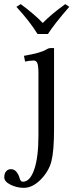

<svg xmlns="http://www.w3.org/2000/svg" viewBox="-59 -672 356 919"><path d="M120.6 -509.3Q83.5 -569.8 19.5 -639.2L40 -652.3Q106.4 -603.5 145.5 -562Q186 -603.5 253.4 -652.3L272.5 -639.2Q202.1 -558.6 170.4 -509.3ZM50.8 197.8Q84.5 197.8 104.7 139.6Q125 81.5 125 -22.5V-320.8Q125 -357.4 119.6 -369.9Q114.3 -382.3 102.5 -382.3Q85 -382.3 61 -377.4L55.7 -404.8Q136.7 -418.5 163.6 -435.5Q173.3 -441.9 184.6 -441.9H199.7V-52.7Q199.7 49.8 187.3 99.1Q174.8 148.4 134.8 188.5Q96.2 227.1 54.7 227.1Q21.5 227.1 -8.5 212.2Q-38.6 197.3 -38.6 176.3Q-38.6 158.2 -29.5 147.9Q-20.5 137.7 -6.8 137.7Q9.3 137.7 19.8 150.6Q30.3 163.6 35.2 181.6Q39.1 197.8 50.8 197.8Z"/></svg>

Font: Libertinage
Style: l
Weight: 400
Designer: OSP
Foundry: OSP
Version: Version 1.0; 2008; OFL relea